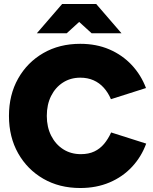

<svg xmlns="http://www.w3.org/2000/svg" viewBox="-20 -932 769 964"><path d="M383 12Q278 12 197.5 -34.5Q117 -81 71 -162.5Q25 -244 25 -350Q25 -456 71 -537.5Q117 -619 197.5 -665.5Q278 -712 383 -712Q464 -712 529 -684Q594 -656 641 -606Q688 -556 713 -490L537 -434Q523 -467 501 -491.5Q479 -516 449.5 -529Q420 -542 383 -542Q334 -542 296 -517.5Q258 -493 236.5 -450Q215 -407 215 -350Q215 -294 237 -250.5Q259 -207 297.5 -182.5Q336 -158 386 -158Q425 -158 453.5 -171.5Q482 -185 502.5 -209.5Q523 -234 538 -267L714 -211Q690 -145 643 -94.5Q596 -44 530 -16Q464 12 383 12ZM440 -765 293 -899V-912H463L590 -765ZM165 -765 292 -912H462V-899L315 -765Z"/></svg>

Font: Figtree Black
Style: Regular
Weight: 900
Designer: Erik Kennedy
Foundry: Erik Kennedy
Version: Version 2.001;gftools[0.9.30]